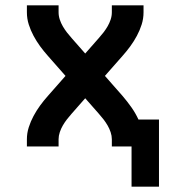

<svg xmlns="http://www.w3.org/2000/svg" viewBox="-20 -550 640 721"><path d="M474 151V0H400V-27Q400 -40 395.5 -53.5Q391 -67 384 -79Q377 -91 368.5 -102Q360 -113 351 -123L300 -181L249 -123Q240 -113 231.5 -102Q223 -91 216 -79Q209 -67 204.5 -53.5Q200 -40 200 -27V0H81V-27Q81 -50 88 -72Q95 -94 106 -114.5Q117 -135 130.5 -153.5Q144 -172 160 -190L226 -265L160 -340Q144 -358 130.5 -376.5Q117 -395 106 -415.5Q95 -436 88 -458Q81 -480 81 -504V-530H200V-504Q200 -490 204.5 -476.5Q209 -463 216 -451Q223 -439 231.5 -428Q240 -417 249 -407L300 -349L351 -407Q360 -417 368.5 -428Q377 -439 384 -451Q391 -463 395.5 -476.5Q400 -490 400 -504V-530H519V-504Q519 -480 512 -458Q505 -436 494 -415.5Q483 -395 469.5 -376.5Q456 -358 440 -340L374 -265L440 -190Q458 -169 473.5 -147Q489 -125 500 -101H577V151Z"/></svg>

Font: Iosevka Curly Extended
Style: Bold
Weight: 700
Width: 7
Monospace: yes
Designer: Belleve Invis
Foundry: Belleve Invis
Version: Version 11.1.0; ttfautohint (v1.8.3)